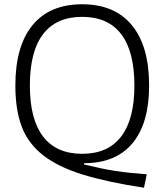

<svg xmlns="http://www.w3.org/2000/svg" viewBox="-20 -770 772 900"><path d="M655 110Q484 84 368.5 48.5Q253 13 182.5 -42Q112 -97 82 -176Q52 -255 52 -369Q52 -554 132.5 -652Q213 -750 365 -750Q517 -750 598 -652Q679 -554 679 -369Q679 -192 601 -98.5Q523 -5 374 -5V1Q415 11 451 18.5Q487 26 522.5 31.5Q558 37 593.5 40.5Q629 44 668 47ZM365 -49Q486 -49 548 -130Q610 -211 610 -369Q610 -529 548 -610Q486 -691 365 -691Q244 -691 182 -610Q120 -529 120 -369Q120 -211 182 -130Q244 -49 365 -49Z"/></svg>

Font: Plata Sans Light
Style: Regular
Weight: 300
Designer: Pablo Impallari, Andres Torresi, & Cristiano Sobral
Foundry: Pablo Impallari, Andres Torresi, & Cristiano Sobral
Version: Version 1.00;December 28, 2019;FontCreator 12.0.0.2547 64-bi